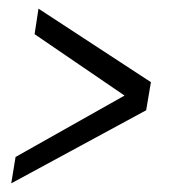

<svg xmlns="http://www.w3.org/2000/svg" viewBox="-20 -518 394 444"><path d="M318 -263 6 -94 16 -155 268 -297 60 -439 69 -498 329 -328Z"/></svg>

Font: Georama ExtraCondensed
Style: Italic
Weight: 400
Width: 2
Italic angle: -9°
Designer: Jean-Baptiste Levee
Foundry: Production Type
Version: Version 1.000